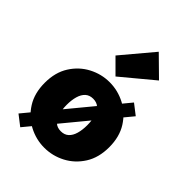

<svg xmlns="http://www.w3.org/2000/svg" viewBox="-243 -945 1086 1086"><g transform="rotate(45 300.0 -402.0)"><path d="M300 12Q234 12 175 -19Q116 -50 79 -108.5Q42 -167 42 -250Q42 -333 79 -391.5Q116 -450 175 -481Q234 -512 300 -512Q366 -512 425 -481Q484 -450 521 -391.5Q558 -333 558 -250Q558 -167 521 -108.5Q484 -50 425 -19Q366 12 300 12ZM300 -120Q329 -120 347 -136.5Q365 -153 373.5 -182.5Q382 -212 382 -250Q382 -288 373.5 -317.5Q365 -347 347 -363.5Q329 -380 300 -380Q271 -380 253 -363.5Q235 -347 226.5 -317.5Q218 -288 218 -250Q218 -212 226.5 -182.5Q235 -153 253 -136.5Q271 -120 300 -120ZM122 26 60 -22 478 -528 540 -480ZM300 -558 216 -642 374 -830 490 -716Z"/></g></svg>

Font: Source Code Pro ExtraLight Black
Style: Regular
Weight: 900
Monospace: yes
Version: Version 1.018;hotconv 1.0.116;makeotfexe 2.5.65601